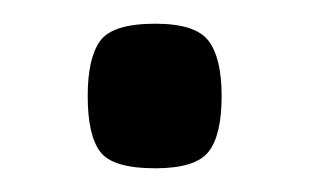

<svg xmlns="http://www.w3.org/2000/svg" viewBox="-20 -136 261 162"><path d="M54 -55Q54 -87 64.5 -101.5Q75 -116 111 -116Q145 -116 156 -101.5Q167 -87 167 -55Q167 -22 156 -8Q145 6 111 6Q75 6 64.5 -8Q54 -22 54 -55Z"/></svg>

Font: Changa ExtraLight Light
Style: Regular
Weight: 300
Version: Version 3.002; ttfautohint (v1.8.2)